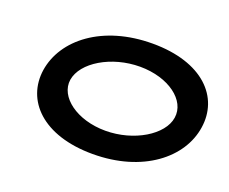

<svg xmlns="http://www.w3.org/2000/svg" viewBox="-97 -709 1039 871"><g transform="rotate(20 423.0 -274.0)"><path d="M79 -274C56 -121 177 8 419 8C661 8 820 -121 843 -274C867 -428 747 -556 505 -556C263 -556 103 -428 79 -274ZM209 -274C223 -362 349 -438 487 -438C625 -438 727 -362 713 -274C700 -188 575 -111 437 -111C299 -111 196 -188 209 -274Z"/></g></svg>

Font: Ampere
Style: SuExtIta
Weight: 400
Version: Version 1